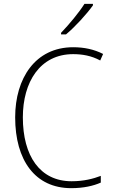

<svg xmlns="http://www.w3.org/2000/svg" viewBox="-20 -970 586 1000"><path d="M464 -942V-950H420C391 -904 341 -844 298 -799V-791H324C372 -831 432 -897 464 -942ZM361 -688C408 -688 456 -680 502 -655L517 -689C470 -713 418 -724 361 -724C164 -724 59 -562 59 -359C59 -135 163 10 351 10C415 10 467 -2 505 -19V-54C466 -39 416 -26 353 -26C188 -26 99 -158 99 -359C99 -542 188 -688 361 -688Z"/></svg>

Font: Noto Sans Malayalam SemiCondensed ExtraLight
Style: Regular
Weight: 200
Width: 4
Designer: Jelle Bosma - Monotype Design Team
Foundry: Monotype Imaging Inc.
Version: Version 2.104